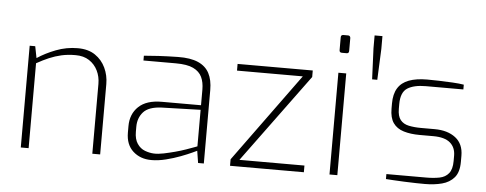

<svg xmlns="http://www.w3.org/2000/svg" viewBox="-50 -868 2531 1000"><g transform="rotate(5 1216.0 -368.0)"><path d="M86 0V-532H115L127 -471Q169 -499 223.5 -520Q278 -541 337 -541Q392 -541 428 -516.5Q464 -492 482.5 -452.5Q501 -413 501 -368V0H460V-365Q460 -403 444.5 -434.5Q429 -466 400 -485Q371 -504 329 -504Q288 -504 255 -496.5Q222 -489 191.5 -476Q161 -463 127 -444V0Z M769 6Q711 6 673 -28.5Q635 -63 635 -126V-160Q635 -223 676 -262Q717 -301 797 -301H1002V-383Q1002 -421 989 -448.5Q976 -476 944 -491.5Q912 -507 852 -507H683V-532Q716 -535 760 -537.5Q804 -540 861 -541Q926 -542 966 -524.5Q1006 -507 1024.5 -472Q1043 -437 1043 -384V0H1013L1003 -63Q1001 -62 978.5 -51.5Q956 -41 920.5 -27.5Q885 -14 845 -4Q805 6 769 6ZM779 -29Q801 -28 830 -34Q859 -40 889 -48Q919 -56 944.5 -65Q970 -74 986 -80Q1002 -86 1002 -86V-277L798 -271Q731 -268 703.5 -237Q676 -206 676 -160V-134Q676 -95 692 -71.5Q708 -48 732 -39Q756 -30 779 -29Z M1180 0V-34L1517 -497H1173V-532H1566V-498L1226 -35H1566V0Z M1709 -637Q1696 -637 1696 -650V-717Q1696 -730 1709 -730H1734Q1740 -730 1743 -726Q1746 -722 1746 -717V-650Q1746 -637 1734 -637ZM1700 0V-532H1741V0Z M1878 -513 1871 -675V-742H1912V-675L1905 -513Z M2199 6Q2183 6 2153.5 5.5Q2124 5 2091.5 3.5Q2059 2 2032.5 0.5Q2006 -1 1995 -2V-28H2203Q2242 -28 2272.5 -34Q2303 -40 2320.5 -61.5Q2338 -83 2338 -126V-154Q2338 -197 2309.5 -221.5Q2281 -246 2221 -246H2150Q2102 -246 2066 -257Q2030 -268 2011 -295Q1992 -322 1992 -370V-397Q1992 -446 2011 -477Q2030 -508 2068.5 -522.5Q2107 -537 2164 -537Q2190 -537 2225.5 -536Q2261 -535 2297 -533Q2333 -531 2356 -527V-502H2160Q2098 -502 2064 -480.5Q2030 -459 2030 -397V-372Q2030 -334 2045.5 -314.5Q2061 -295 2089.5 -289Q2118 -283 2154 -283H2225Q2293 -283 2334.5 -251Q2376 -219 2376 -157V-125Q2376 -71 2352 -43Q2328 -15 2288 -4.5Q2248 6 2199 6Z"/></g></svg>

Font: Exo Thin ExtraLight
Style: Regular
Weight: 250
Version: Version 2.000